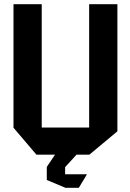

<svg xmlns="http://www.w3.org/2000/svg" viewBox="-20 -734 616 911"><path d="M403 0V-714H537V-111L404 0ZM153 0 44 -128V-129H403V0ZM44 -129V-714H178V-129ZM202 59V58L241 0H342V1L289 59ZM288 156 202 120V59H289V156ZM289 157V93H392V94L354 157Z"/></svg>

Font: Foldit SemiBold
Style: Regular
Weight: 600
Version: Version 1.003